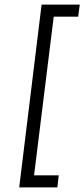

<svg xmlns="http://www.w3.org/2000/svg" viewBox="-20 -770 369 840"><path d="M162 -750H329L322 -697H215L129 -3H237L231 50H64Z"/></svg>

Font: Haskoy Light
Style: Italic
Weight: 300
Designer: Ertekin Erdin
Foundry: Ertekin Erdin
Version: Version 2.000; ttfautohint (v1.8.4.7-5d5b)